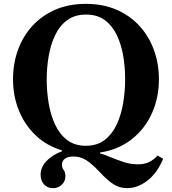

<svg xmlns="http://www.w3.org/2000/svg" viewBox="-20 -792 890 995"><path d="M254 183Q225 183 207.8 163.2Q190.5 143.5 190.5 113.5Q190.5 74.5 220.2 43Q250 11.5 301.5 -8.5V-12.5Q222 -36.5 165.2 -90.2Q108.5 -144 78 -219Q47.5 -294 47.5 -381Q47.5 -462.5 73.2 -533.5Q99 -604.5 148 -658Q197 -711.5 266.8 -741.8Q336.5 -772 425 -772Q513.5 -772 583.5 -741.8Q653.5 -711.5 702.5 -658Q751.5 -604.5 777.5 -533.5Q803.5 -462.5 803.5 -381Q803.5 -285 767 -204.2Q730.5 -123.5 662.2 -70Q594 -16.5 498 -1.5V3Q525.5 10.5 557 24Q588.5 37.5 623.2 48.5Q658 59.5 695 59.5Q726.5 59.5 750.2 49Q774 38.5 796.5 14L825.5 31Q793.5 106.5 743 144.8Q692.5 183 639 183Q599 183 567.5 162.5Q536 142 497 100Q454 54 424.2 36.5Q394.5 19 360 19Q333 19 317 30.2Q301 41.5 301 61.5Q301 77.5 310 89Q319 100.5 319 120.5Q319 147 300.5 165Q282 183 254 183ZM425 -36.5Q483.5 -36.5 522.8 -67Q562 -97.5 585.2 -147.8Q608.5 -198 618.5 -259.2Q628.5 -320.5 628.5 -381.5Q628.5 -441.5 618.8 -500.8Q609 -560 586 -608.8Q563 -657.5 524 -687Q485 -716.5 426 -716.5Q367 -716.5 327.5 -687Q288 -657.5 265 -608.2Q242 -559 232 -499.5Q222 -440 222 -379.5Q222 -319 232 -258.2Q242 -197.5 265 -147.5Q288 -97.5 327.2 -67Q366.5 -36.5 425 -36.5Z"/></svg>

Font: Libre Caslon Text SemiBold
Style: Regular
Weight: 600
Designer: Pablo Impallari, Rodrigo Fuenzalida, Katja Schimmel
Foundry: Pablo Impallari, Rodrigo Fuenzalida
Version: Version 2.000